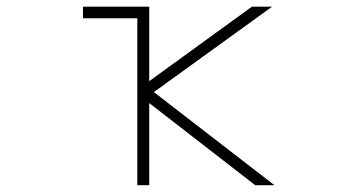

<svg xmlns="http://www.w3.org/2000/svg" viewBox="-20 -544 1040 566"><path d="M384.8 -490.2H224.6V-524.4H419.9V-304.7L722.7 -524.4H782.2L433.6 -272.5L789.1 2H732.4L419.9 -240.2V2H384.8Z"/></svg>

Font: Gen Shin Gothic Monospace ExtraLight
Style: Regular
Weight: 200
Designer: [Source Han Sans]
Ryoko NISHIZUKA  (kana & ideographs); Paul D. Hunt (Latin, Greek & Cyrillic); Wenlong ZHANG  (bopomofo
Version: Version 1.002.20150607